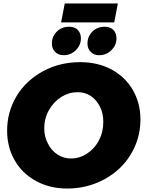

<svg xmlns="http://www.w3.org/2000/svg" viewBox="-20 -1072 862 1106"><path d="M622 -672C569 -700 509 -714 442 -714C365 -714 294 -697 230 -663C165 -628 114 -581 77 -521C40 -460 21 -393 21 -319C21 -255 36 -198 65 -148C94 -97 135 -58 188 -29C241 0 301 14 368 14C445 14 516 -4 581 -39C645 -74 696 -121 733 -182C770 -243 789 -310 789 -384C789 -447 774 -504 745 -554C716 -604 675 -643 622 -672ZM334 -514C363 -532 394 -541 427 -541C455 -541 480 -534 503 -519C526 -504 543 -483 556 -457C569 -431 575 -402 575 -370C575 -331 567 -296 550 -264C533 -231 510 -206 481 -187C452 -168 421 -159 388 -159C360 -159 334 -167 311 -182C288 -197 269 -218 256 -245C242 -271 235 -300 235 -333C235 -371 244 -406 262 -438C280 -470 304 -495 334 -514ZM428 -900C415 -912 399 -918 378 -918C350 -918 327 -909 308 -891C289 -872 279 -849 279 -821C279 -801 285 -785 298 -773C310 -760 326 -754 347 -754C374 -754 398 -764 417 -783C436 -802 446 -824 446 -851C446 -871 440 -887 428 -900ZM633 -900C620 -912 604 -918 583 -918C555 -918 532 -909 513 -891C494 -872 484 -849 484 -821C484 -801 490 -785 503 -773C515 -760 531 -754 552 -754C579 -754 603 -764 622 -783C641 -802 651 -824 651 -851C651 -871 645 -887 633 -900ZM353 -1052 332 -943H638L659 -1052Z"/></svg>

Font: Argentum Sans ExtraBold
Style: Italic
Weight: 800
Italic angle: -11.3°
Designer: Julieta Ulanovsky
Foundry: Julieta Ulanovsky
Version: Version 5.001;February 15, 2019;FontCreator 11.5.0.2425 64-b